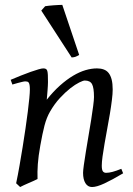

<svg xmlns="http://www.w3.org/2000/svg" viewBox="-20 -732 534 772"><path d="M475.1 -35.2Q430.7 -8.8 399.7 5.6Q368.7 20 350.1 20Q333 20 323.5 4.6Q314 -10.7 314 -37.1Q314 -45.9 317.1 -68.6Q320.3 -91.3 325.2 -121.6Q330.1 -151.9 335.9 -186Q341.8 -220.2 346.7 -251Q351.6 -281.7 354.7 -306.2Q357.9 -330.6 357.9 -341.8Q357.9 -378.9 350.1 -393.6Q342.3 -408.2 320.8 -408.2Q314.5 -408.2 298.6 -400.4Q282.7 -392.6 262.7 -377Q242.7 -361.3 220.9 -337.9Q199.2 -314.5 181.2 -283.2Q167.5 -259.8 158.9 -227.1Q150.4 -194.3 142.1 -147Q134.3 -103.5 132.1 -72.3Q129.9 -41 130.9 -12.2Q124.5 -8.8 115 -4.6Q105.5 -0.5 95.5 3.9Q85.4 8.3 76.2 12.5Q66.9 16.6 61 20L44.9 4.9Q51.8 -27.3 58.3 -64.9Q64.9 -102.5 71 -140.4Q77.1 -178.2 82.5 -215.1Q87.9 -252 91.8 -283Q95.7 -314 97.9 -337.2Q100.1 -360.4 100.1 -372.1Q100.1 -383.3 98.9 -389.9Q97.7 -396.5 95.5 -399.7Q93.3 -402.8 89.8 -403.8Q86.4 -404.8 82 -404.8Q77.6 -404.8 69.1 -402.8Q60.5 -400.9 51.8 -398.4Q43 -396 29.8 -392.1L22.9 -411.1Q43.5 -419.9 64.2 -428.2Q85 -436.5 103 -442.9Q121.1 -449.2 134.5 -453.1Q147.9 -457 153.8 -457Q160.6 -457 164.6 -454.8Q168.5 -452.6 170.2 -446.8Q171.9 -440.9 172.4 -430.2Q172.9 -419.4 172.9 -401.9Q172.9 -396.5 172.4 -387.2Q171.9 -377.9 171.1 -367.4Q170.4 -356.9 169.4 -346.9Q168.5 -336.9 168 -331.1Q194.3 -364.3 221.2 -388.2Q248 -412.1 273.9 -427.5Q299.8 -442.9 324 -450Q348.1 -457 370.1 -457Q385.3 -457 397.2 -452.6Q409.2 -448.2 417 -438.2Q424.8 -428.2 429 -411.9Q433.1 -395.5 433.1 -372.1Q433.1 -355 429.9 -329.6Q426.8 -304.2 421.9 -274.7Q417 -245.1 411.1 -213.9Q405.3 -182.6 400.4 -154.3Q395.5 -126 392.3 -102.8Q389.2 -79.6 389.2 -65.9Q389.2 -49.3 393.6 -43.2Q397.9 -37.1 406.7 -37.1Q418 -37.1 432.6 -41Q447.3 -44.9 467.8 -53.2ZM298.3 -511.2Q288.6 -505.4 282.7 -503.4Q276.9 -501.5 268.1 -501L146 -689.5L161.6 -707Q167.5 -708 176.5 -709Q185.5 -710 195.6 -710.7Q205.6 -711.4 214.8 -711.9Q224.1 -712.4 230.5 -712.4Z"/></svg>

Font: Akkhara
Style: Italic
Weight: 400
Italic angle: -7°
Designer: J. Victor Gaultney
Version: Version 1.00 June 13, 2006, initial release